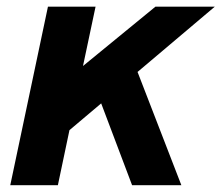

<svg xmlns="http://www.w3.org/2000/svg" viewBox="-20 -547 654 567"><path d="M262.2 -527.3 225.1 -352.1 439 -527.3H614.3L386.2 -334.5L515.6 0H370.1L278.8 -241.7L185.1 -162.6L150.9 0H10.3L121.6 -527.3Z"/></svg>

Font: Schibsted Grotesk
Style: Bold Italic
Weight: 700
Italic angle: -12°
Designer: Bakken & Baeck AS, Henrik Kongsvoll
Foundry: Schibsted ASA
Version: Version 1.100;gftools[0.9.25]